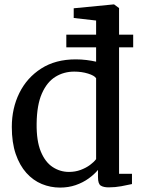

<svg xmlns="http://www.w3.org/2000/svg" viewBox="-20 -839 642 870"><path d="M252 11Q209 11 169.5 -5.2Q130 -21.5 99.5 -55.5Q69 -89.5 51.2 -141.2Q33.5 -193 33.5 -264Q33.5 -348.5 67.8 -417.8Q102 -487 166.8 -528.5Q231.5 -570 323 -570Q348.5 -570 372.2 -567Q396 -564 415.5 -559.5V-746L314 -757.5V-801.5L494.5 -819H497L519.5 -802.5V-51.5H578V-5Q557.5 -0.5 529.8 4.8Q502 10 472.5 10Q449 10 436.5 2Q424 -6 424 -36.5V-69Q407 -48.5 381.2 -30Q355.5 -11.5 322.8 -0.2Q290 11 252 11ZM292.5 -60Q321 -60 345.2 -69Q369.5 -78 387.8 -91.5Q406 -105 415.5 -118V-484.5Q408 -496.5 379.2 -505.5Q350.5 -514.5 316.5 -514.5Q269 -514.5 230.8 -490.8Q192.5 -467 169.8 -415.2Q147 -363.5 146 -279Q145 -200.5 165 -152.2Q185 -104 218.8 -82Q252.5 -60 292.5 -60ZM280.5 -682H583.5V-624.5H280.5Z"/></svg>

Font: Merriweather Light 18pt
Style: Regular
Weight: 400
Version: Version 2.100